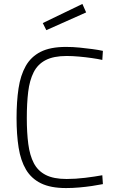

<svg xmlns="http://www.w3.org/2000/svg" viewBox="-20 -945 585 974"><path d="M315 9Q237 9 188 -15Q139 -39 112 -84.5Q85 -130 74.5 -196Q64 -262 64 -346Q64 -430 74 -496.5Q84 -563 110.5 -610Q137 -657 186 -682Q235 -707 315 -707Q350 -707 384.5 -703.5Q419 -700 449 -696Q479 -692 502 -687L499 -641Q477 -646 445.5 -650.5Q414 -655 380.5 -658Q347 -661 318 -661Q252 -661 211.5 -640Q171 -619 150.5 -578Q130 -537 123 -479Q116 -421 116 -346Q116 -272 123.5 -214.5Q131 -157 151.5 -117.5Q172 -78 212 -57.5Q252 -37 318 -37Q363 -37 412 -43Q461 -49 499 -56L502 -11Q477 -6 446.5 -1.5Q416 3 382 6Q348 9 315 9ZM215 -792 197 -828 398 -925 417 -882Z"/></svg>

Font: Cairo Play Light
Style: Regular
Weight: 300
Version: Version 3.119